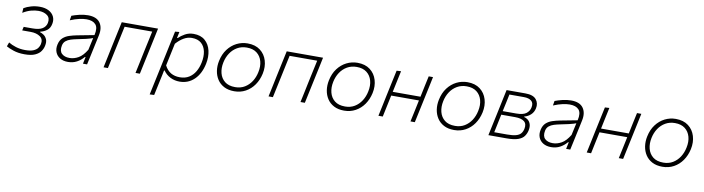

<svg xmlns="http://www.w3.org/2000/svg" viewBox="-29 -1153 7320 1997"><g transform="rotate(10 3631.0 -155.0)"><path d="M202 9.5Q134 9.5 83.5 -7.8Q33 -25 7.5 -40.5L23.5 -84Q56 -63.5 101.8 -49.2Q147.5 -35 200.5 -35Q255 -35 286.5 -48Q318 -61 332.8 -81.5Q347.5 -102 352 -123.5Q363.5 -177 325 -204Q286.5 -231 224.5 -231H135.5L144.5 -270H236Q307.5 -270 342.2 -292.2Q377 -314.5 385 -353Q396 -407 360.5 -433.8Q325 -460.5 268.5 -460.5Q234 -460.5 192.5 -450Q151 -439.5 104 -411L107 -460.5Q139 -480 183.2 -492.5Q227.5 -505 275 -505Q330 -505 368.5 -485Q407 -465 424 -430.2Q441 -395.5 432 -352Q423.5 -306 391.8 -282.2Q360 -258.5 323 -251L321.5 -245Q339.5 -240.5 361 -226Q382.5 -211.5 394.8 -184Q407 -156.5 397.5 -113.5Q391.5 -83.5 372.2 -55.5Q353 -27.5 312.5 -9Q272 9.5 202 9.5Z M660 9.5Q610.5 9.5 576 -11.2Q541.5 -32 527 -68.2Q512.5 -104.5 522.5 -150Q532.5 -196.5 560.5 -221.8Q588.5 -247 626.8 -259.2Q665 -271.5 706 -279.5L884.5 -313.5Q903 -392 872.5 -426.5Q842 -461 776 -461Q744 -461 700.8 -451.8Q657.5 -442.5 604.5 -420.5L612.5 -469.5Q644.5 -482 691.2 -493.5Q738 -505 783 -505Q874 -505 911 -453.2Q948 -401.5 930 -318.5Q925.5 -297 919.8 -270.5Q914 -244 907 -211L892 -141Q885.5 -110.5 878 -75.8Q870.5 -41 861.5 0H818L833 -72H826Q794.5 -34.5 753 -12.5Q711.5 9.5 660 9.5ZM669.5 -34Q716.5 -34 762.2 -59.8Q808 -85.5 848.5 -152.5L876.5 -281Q866.5 -276.5 850.2 -271.5Q834 -266.5 802.8 -259Q771.5 -251.5 715.5 -240.5Q680 -233.5 649.2 -224Q618.5 -214.5 597.2 -197Q576 -179.5 569.5 -148.5Q557.5 -90 586.8 -62Q616 -34 669.5 -34Z M1035.5 0Q1047.5 -56 1058.5 -108Q1069.5 -160 1082 -220.5L1092.5 -270Q1106 -333 1117.2 -386Q1128.5 -439 1140.5 -494.5H1524Q1512.5 -439 1501.2 -386Q1490 -333 1476.5 -270L1466 -220.5Q1453 -160 1442 -108Q1431 -56 1419 0H1373Q1385 -56 1396 -108Q1407 -160 1419.5 -220.5L1430 -270Q1441.5 -322.5 1450.8 -365.8Q1460 -409 1469.5 -453.5H1178Q1168.5 -409 1159.2 -365.8Q1150 -322.5 1139 -270L1128.5 -220.5Q1115.5 -160 1104.5 -108Q1093.5 -56 1081.5 0Z M1557 194.5Q1569 138.5 1580.2 85.5Q1591.5 32.5 1604.5 -28L1656 -270.5Q1665.5 -316 1677.8 -373.8Q1690 -431.5 1703.5 -494.5L1748.5 -498.5L1735 -433.5H1742Q1769 -460.5 1809.2 -482.8Q1849.5 -505 1899 -505Q1974.5 -505 2019.8 -465.2Q2065 -425.5 2080 -360.8Q2095 -296 2079.5 -221Q2057 -113 1993.5 -51.8Q1930 9.5 1839 9.5Q1785 9.5 1740 -13.5Q1695 -36.5 1667.5 -77H1661L1651 -27Q1638 32.5 1627 84.2Q1616 136 1604 192ZM1833.5 -35.5Q1890 -35.5 1930.2 -60.5Q1970.5 -85.5 1995.8 -128.5Q2021 -171.5 2032 -226Q2045.5 -290 2034.8 -343.2Q2024 -396.5 1987.8 -428.5Q1951.5 -460.5 1888 -460.5Q1844 -460.5 1803 -436.8Q1762 -413 1723.5 -370L1673 -132.5Q1699.5 -81.5 1739.2 -58.5Q1779 -35.5 1833.5 -35.5Z M2416 9.5Q2353 9.5 2308.2 -14Q2263.5 -37.5 2237.2 -77.5Q2211 -117.5 2203.2 -168.2Q2195.5 -219 2207 -273.5Q2222 -347 2261 -398.8Q2300 -450.5 2354.2 -477.8Q2408.5 -505 2469 -505Q2550.5 -505 2602.5 -465.5Q2654.5 -426 2674 -361.2Q2693.5 -296.5 2677.5 -222Q2662.5 -153.5 2626 -101.2Q2589.5 -49 2535.8 -19.8Q2482 9.5 2416 9.5ZM2418.5 -34.5Q2476 -34.5 2519.2 -60.8Q2562.5 -87 2590.8 -131Q2619 -175 2630 -229.5Q2644 -293.5 2629.5 -346Q2615 -398.5 2574.5 -429.8Q2534 -461 2468.5 -461Q2412 -461 2367.8 -435.5Q2323.5 -410 2294.5 -366Q2265.5 -322 2254 -266.5Q2241 -205 2254.5 -152.2Q2268 -99.5 2308.5 -67Q2349 -34.5 2418.5 -34.5Z M2778 0Q2790 -56 2801 -108Q2812 -160 2824.5 -220.5L2835 -270Q2848.5 -333 2859.8 -386Q2871 -439 2883 -494.5H3266.5Q3255 -439 3243.8 -386Q3232.5 -333 3219 -270L3208.5 -220.5Q3195.5 -160 3184.5 -108Q3173.5 -56 3161.5 0H3115.5Q3127.5 -56 3138.5 -108Q3149.5 -160 3162 -220.5L3172.5 -270Q3184 -322.5 3193.2 -365.8Q3202.5 -409 3212 -453.5H2920.5Q2911 -409 2901.8 -365.8Q2892.5 -322.5 2881.5 -270L2871 -220.5Q2858 -160 2847 -108Q2836 -56 2824 0Z M3576.5 9.5Q3513.5 9.5 3468.8 -14Q3424 -37.5 3397.8 -77.5Q3371.5 -117.5 3363.8 -168.2Q3356 -219 3367.5 -273.5Q3382.5 -347 3421.5 -398.8Q3460.5 -450.5 3514.8 -477.8Q3569 -505 3629.5 -505Q3711 -505 3763 -465.5Q3815 -426 3834.5 -361.2Q3854 -296.5 3838 -222Q3823 -153.5 3786.5 -101.2Q3750 -49 3696.2 -19.8Q3642.5 9.5 3576.5 9.5ZM3579 -34.5Q3636.5 -34.5 3679.8 -60.8Q3723 -87 3751.2 -131Q3779.5 -175 3790.5 -229.5Q3804.5 -293.5 3790 -346Q3775.5 -398.5 3735 -429.8Q3694.5 -461 3629 -461Q3572.5 -461 3528.2 -435.5Q3484 -410 3455 -366Q3426 -322 3414.5 -266.5Q3401.5 -205 3415 -152.2Q3428.5 -99.5 3469 -67Q3509.5 -34.5 3579 -34.5Z M3938.5 0Q3950.5 -56 3961.5 -108Q3972.5 -160 3985 -220.5L3995.5 -270Q4009 -333 4020.2 -386Q4031.5 -439 4043.5 -494.5L4090 -497Q4078 -440.5 4066.5 -387Q4055 -333.5 4042 -271H4335Q4348 -334 4359.2 -386.5Q4370.5 -439 4382.5 -494.5H4428Q4416.5 -439 4405.2 -386Q4394 -333 4380.5 -270L4370 -220.5Q4357 -160 4346 -108Q4335 -56 4323 0H4277Q4289 -56 4300.2 -108Q4311.5 -160 4324 -220.5L4326 -230H4033L4031 -220.5Q4018.5 -160 4007.2 -108Q3996 -56 3984.5 0Z M4738 9.5Q4675 9.5 4630.2 -14Q4585.5 -37.5 4559.2 -77.5Q4533 -117.5 4525.2 -168.2Q4517.5 -219 4529 -273.5Q4544 -347 4583 -398.8Q4622 -450.5 4676.2 -477.8Q4730.5 -505 4791 -505Q4872.5 -505 4924.5 -465.5Q4976.5 -426 4996 -361.2Q5015.5 -296.5 4999.5 -222Q4984.5 -153.5 4948 -101.2Q4911.5 -49 4857.8 -19.8Q4804 9.5 4738 9.5ZM4740.5 -34.5Q4798 -34.5 4841.2 -60.8Q4884.5 -87 4912.8 -131Q4941 -175 4952 -229.5Q4966 -293.5 4951.5 -346Q4937 -398.5 4896.5 -429.8Q4856 -461 4790.5 -461Q4734 -461 4689.8 -435.5Q4645.5 -410 4616.5 -366Q4587.5 -322 4576 -266.5Q4563 -205 4576.5 -152.2Q4590 -99.5 4630.5 -67Q4671 -34.5 4740.5 -34.5Z M5100 0Q5112 -56.5 5123 -108.2Q5134 -160 5147 -220.5L5157.5 -270Q5170.5 -333 5181.8 -385.8Q5193 -438.5 5205 -494.5H5404Q5486.5 -494.5 5518.8 -454.5Q5551 -414.5 5539 -360Q5530 -318.5 5501.5 -292Q5473 -265.5 5434.5 -256L5433.5 -250.5Q5454 -246.5 5473.5 -231.2Q5493 -216 5502.5 -188.5Q5512 -161 5503.5 -120.5Q5496 -86.5 5476.5 -59Q5457 -31.5 5413.5 -15.8Q5370 0 5291.5 0ZM5242 -454Q5232.5 -408 5223.5 -365.8Q5214.5 -323.5 5203.5 -273.5V-272H5344Q5418.5 -272 5451 -297Q5483.5 -322 5491.5 -360Q5502 -408.5 5474.8 -431.2Q5447.5 -454 5394.5 -454ZM5154.5 -40.5H5290.5Q5349 -40.5 5383.2 -50Q5417.5 -59.5 5434.2 -79.2Q5451 -99 5457.5 -129Q5469 -182.5 5438.2 -207.8Q5407.5 -233 5340.5 -233H5195L5192.5 -221.5Q5182 -171 5173 -128.5Q5164 -86 5154.5 -40.5Z M5763 9.5Q5713.5 9.5 5679 -11.2Q5644.5 -32 5630 -68.2Q5615.5 -104.5 5625.5 -150Q5635.5 -196.5 5663.5 -221.8Q5691.5 -247 5729.8 -259.2Q5768 -271.5 5809 -279.5L5987.5 -313.5Q6006 -392 5975.5 -426.5Q5945 -461 5879 -461Q5847 -461 5803.8 -451.8Q5760.5 -442.5 5707.5 -420.5L5715.5 -469.5Q5747.5 -482 5794.2 -493.5Q5841 -505 5886 -505Q5977 -505 6014 -453.2Q6051 -401.5 6033 -318.5Q6028.5 -297 6022.8 -270.5Q6017 -244 6010 -211L5995 -141Q5988.5 -110.5 5981 -75.8Q5973.5 -41 5964.5 0H5921L5936 -72H5929Q5897.5 -34.5 5856 -12.5Q5814.5 9.5 5763 9.5ZM5772.5 -34Q5819.5 -34 5865.2 -59.8Q5911 -85.5 5951.5 -152.5L5979.5 -281Q5969.5 -276.5 5953.2 -271.5Q5937 -266.5 5905.8 -259Q5874.5 -251.5 5818.5 -240.5Q5783 -233.5 5752.2 -224Q5721.5 -214.5 5700.2 -197Q5679 -179.5 5672.5 -148.5Q5660.5 -90 5689.8 -62Q5719 -34 5772.5 -34Z M6138.5 0Q6150.5 -56 6161.5 -108Q6172.5 -160 6185 -220.5L6195.5 -270Q6209 -333 6220.2 -386Q6231.5 -439 6243.5 -494.5L6290 -497Q6278 -440.5 6266.5 -387Q6255 -333.5 6242 -271H6535Q6548 -334 6559.2 -386.5Q6570.5 -439 6582.5 -494.5H6628Q6616.5 -439 6605.2 -386Q6594 -333 6580.5 -270L6570 -220.5Q6557 -160 6546 -108Q6535 -56 6523 0H6477Q6489 -56 6500.2 -108Q6511.5 -160 6524 -220.5L6526 -230H6233L6231 -220.5Q6218.5 -160 6207.2 -108Q6196 -56 6184.5 0Z M6938 9.5Q6875 9.5 6830.2 -14Q6785.5 -37.5 6759.2 -77.5Q6733 -117.5 6725.2 -168.2Q6717.5 -219 6729 -273.5Q6744 -347 6783 -398.8Q6822 -450.5 6876.2 -477.8Q6930.5 -505 6991 -505Q7072.5 -505 7124.5 -465.5Q7176.5 -426 7196 -361.2Q7215.5 -296.5 7199.5 -222Q7184.5 -153.5 7148 -101.2Q7111.5 -49 7057.8 -19.8Q7004 9.5 6938 9.5ZM6940.5 -34.5Q6998 -34.5 7041.2 -60.8Q7084.5 -87 7112.8 -131Q7141 -175 7152 -229.5Q7166 -293.5 7151.5 -346Q7137 -398.5 7096.5 -429.8Q7056 -461 6990.5 -461Q6934 -461 6889.8 -435.5Q6845.5 -410 6816.5 -366Q6787.5 -322 6776 -266.5Q6763 -205 6776.5 -152.2Q6790 -99.5 6830.5 -67Q6871 -34.5 6940.5 -34.5Z"/></g></svg>

Font: Commissioner ExtraLight
Style: Italic
Weight: 200
Italic angle: -12°
Designer: Kostas Bartsokas
Foundry: Kostas Bartsokas
Version: Version 1.000; ttfautohint (v1.8.3)